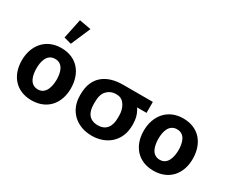

<svg xmlns="http://www.w3.org/2000/svg" viewBox="-114 -1287 2129 1747"><g transform="rotate(30 950.5 -413.5)"><path d="M295 10C458 10 553 -104 553 -262C553 -421 462 -539 296 -539C133 -539 38 -419 38 -262C38 -104 132 10 295 10ZM349 -615 437 -820 314 -842 271 -636ZM296 -105C208 -105 190 -197 190 -267C190 -337 210 -425 296 -425C382 -425 401 -336 401 -267C401 -199 381 -105 296 -105Z M930 15C1089 15 1205 -88 1205 -250V-265C1205 -315 1194 -358 1174 -393C1170 -401 1165 -408 1160 -415H1260V-530H947C775 -530 656 -445 656 -264V-249C656 -88 772 15 930 15ZM931 -95C839 -95 804 -158 804 -243V-268C804 -322 817 -363 844 -388C872 -415 906 -427 946 -424C1023 -424 1057 -338 1057 -273V-244C1057 -160 1023 -95 931 -95Z M1576 10C1739 10 1834 -104 1834 -262C1834 -421 1743 -539 1577 -539C1414 -539 1319 -419 1319 -262C1319 -104 1413 10 1576 10ZM1577 -105C1489 -105 1471 -197 1471 -267C1471 -337 1491 -425 1577 -425C1663 -425 1682 -336 1682 -267C1682 -199 1662 -105 1577 -105Z"/></g></svg>

Font: Cheyenne Sans
Style: Bold
Weight: 700
Designer: The Public Sans project authors (U.S. Web Design System), Libre Franklin designed by Pablo Impallari and Rodrigo Fuenzal
Foundry: The Cheyenne Sans Project Authors
Version: Version 2.007